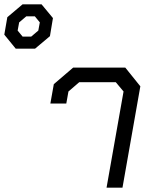

<svg xmlns="http://www.w3.org/2000/svg" viewBox="-174 -872 713 892"><path d="M-154 -711 -140 -792 -69 -852H19L72 -788L58 -704L-11 -646H-101ZM-29 -702 4 -730 11 -768 -12 -796H-52L-85 -768L-92 -730L-69 -702ZM400 -447 364 -490H194L144 -447L134 -391H60L76 -481L166 -558H408L478 -471L395 0H321Z"/></svg>

Font: Chakra Petch
Style: Italic
Weight: 400
Italic angle: -10°
Designer: Katatrad Aksorn Co.,Ltd.
Foundry: Cadson Demak Co.,Ltd.
Version: Version 1.000; ttfautohint (v1.6)